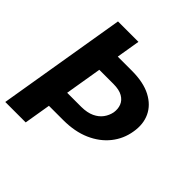

<svg xmlns="http://www.w3.org/2000/svg" viewBox="-192 -875 1022 1022"><g transform="rotate(45 319.0 -364.0)"><path d="M121.1 -727.5H274.9L153.8 0H0ZM169.4 -594.2H358.4Q446.3 -594.2 502.2 -564.9Q558.1 -535.6 581.5 -485.6Q605 -435.5 593.8 -371.6Q583.5 -307.6 543.7 -257.6Q503.9 -207.5 438.7 -178.7Q373.5 -149.9 286.1 -149.9H96.7L115.7 -267.6H305.2Q349.1 -268.1 378.7 -282Q408.2 -295.9 425 -318.8Q441.9 -341.8 447.3 -369.6Q451.7 -398.4 442.4 -422.1Q433.1 -445.8 408 -460.4Q382.8 -475.1 338.9 -475.1H150.4Z"/></g></svg>

Font: Inter Tight
Style: Bold Italic
Weight: 700
Italic angle: -9.39999°
Designer: Rasmus Andersson
Foundry: rsms
Version: Version 3.004